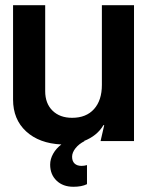

<svg xmlns="http://www.w3.org/2000/svg" viewBox="-20 -540 563 735"><path d="M172 90Q172 69 183.5 48.5Q195 28 215 13Q130 9 80 -37Q30 -83 30 -159V-520H153V-191Q153 -144 181 -116.5Q209 -89 256 -89Q310 -89 340 -122.5Q370 -156 370 -215V-520H493V0H365L379 -61H376Q352 -20 301 0H304Q282 11 269 27.5Q256 44 256 60Q256 77 265.5 86Q275 95 292 95Q303 95 313 92V165Q293 175 261 175Q221 175 196.5 151.5Q172 128 172 90Z"/></svg>

Font: Non Bureau Medium
Style: Regular
Weight: 500
Designer: Jona Saucedo
Foundry: Non Foundry
Version: Version 1.000; ttfautohint (v1.8.4)